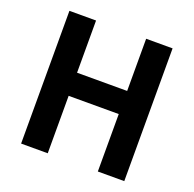

<svg xmlns="http://www.w3.org/2000/svg" viewBox="-129 -873 1016 1006"><g transform="rotate(20 378.5 -370.0)"><path d="M90.8 0V-740.2H239.3V-449.2H518.6V-740.2H666V0H518.6V-320.3H239.3V0Z"/></g></svg>

Font: Taipei Sans TC Beta
Style: Bold
Weight: 700
Designer: JT Foundry
Foundry: JT Foundry
Version: Version 1.000